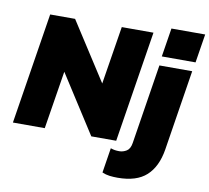

<svg xmlns="http://www.w3.org/2000/svg" viewBox="-100 -862 1304 1199"><g transform="rotate(10 552.5 -262.0)"><path d="M18 0 130 -705H288L525 -337L584 -705H785L673 0H515L279 -368L220 0ZM862 -568 891 -750H1105L1076 -568ZM721 226Q694 226 670 223Q646 220 623 210L648 52Q662 57 674.5 59Q687 61 703 61Q727 61 749 47.5Q771 34 777 -4L857 -510H1065L984 2Q966 112 903.5 169Q841 226 721 226Z"/></g></svg>

Font: Mulish ExtraBlack
Style: Italic
Weight: 1000
Italic angle: -9°
Designer: Vernon Adams
Foundry: Vernon Adams
Version: Version 3.603; ttfautohint (v1.8.3)